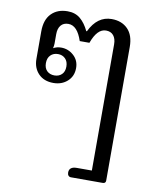

<svg xmlns="http://www.w3.org/2000/svg" viewBox="-82 -624 708 859"><g transform="rotate(10 271.5 -194.5)"><path d="M283 151Q283 124 318 124H386V-449Q386 -475 374 -489.5Q362 -504 340 -504Q300 -504 276 -437H232Q210 -504 169 -504Q147 -504 135 -489.5Q123 -475 123 -449V-407Q123 -397 120 -385Q136 -394 156 -394Q188 -394 212.5 -372Q237 -350 237 -315Q237 -278 211.5 -255Q186 -232 148 -232Q105 -232 80 -258Q55 -284 55 -325V-450Q55 -503 82.5 -531Q110 -559 156 -559Q191 -559 214 -539.5Q237 -520 253 -486H256Q291 -559 356 -559Q402 -559 429.5 -531Q457 -503 457 -450V157Q457 170 443 170H299Q292 170 287.5 165Q283 160 283 151ZM193 -314Q193 -337 180 -350Q167 -363 147 -363Q126 -363 113 -350Q100 -337 100 -314Q100 -291 113 -278.5Q126 -266 147 -266Q167 -266 180 -278.5Q193 -291 193 -314Z"/></g></svg>

Font: Maitree
Style: Regular
Weight: 400
Designer: CadsonDemak Team
Foundry: CadsonDemak
Version: Version 1.000